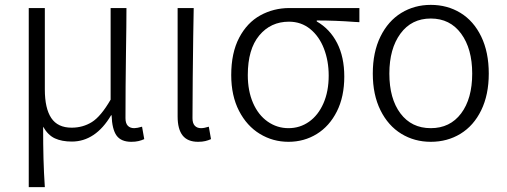

<svg xmlns="http://www.w3.org/2000/svg" viewBox="-20 -569 2081 788"><path d="M164 -536V-202Q164 -124 190.5 -84.5Q217 -45 274 -45Q320 -45 357 -68Q394 -91 434 -160V-536H499Q499 -473 497 -349Q496 -281 495.5 -214.5Q495 -148 495 -84Q495 -63 504.5 -53Q514 -43 531 -43Q542 -43 563 -49L572 2Q561 7 548.5 10Q536 13 519 13Q477 13 458.5 -12.5Q440 -38 438 -96H436Q404 -42 363.5 -15Q323 12 275 12Q234 12 205.5 -1Q177 -14 157 -49Q157 26 158.5 82.5Q160 139 164 199H98V-536Z M709 -91V-536H775L773 -419Q772 -334 771 -249.5Q770 -165 770 -84Q770 -63 779.5 -53Q789 -43 805 -43Q818 -43 837 -49L846 2Q835 7 822.5 10Q810 13 793 13Q750 13 729.5 -13Q709 -39 709 -91Z M929 -261Q929 -352 961.5 -414Q994 -476 1048.5 -506Q1103 -536 1168 -536H1455V-478L1436 -479Q1357 -485 1280 -485V-481Q1334 -450 1363.5 -392.5Q1393 -335 1393 -255Q1393 -172 1362.5 -111.5Q1332 -51 1280 -19Q1228 13 1164 13Q1100 13 1046.5 -19.5Q993 -52 961 -114Q929 -176 929 -261ZM1329 -259Q1329 -319 1309.5 -369.5Q1290 -420 1253 -450Q1216 -480 1166 -480Q1091 -480 1044 -423.5Q997 -367 997 -261Q997 -196 1018.5 -146.5Q1040 -97 1078.5 -70Q1117 -43 1164 -43Q1211 -43 1248.5 -69.5Q1286 -96 1307.5 -145Q1329 -194 1329 -259Z M1510 -267Q1510 -355 1541.5 -419Q1573 -483 1627 -516Q1681 -549 1748 -549Q1816 -549 1870 -516Q1924 -483 1955 -419Q1986 -355 1986 -267Q1986 -180 1955 -116.5Q1924 -53 1870 -20Q1816 13 1748 13Q1681 13 1627 -20Q1573 -53 1541.5 -116.5Q1510 -180 1510 -267ZM1918 -267Q1918 -369 1872.5 -431Q1827 -493 1748 -493Q1669 -493 1623.5 -431Q1578 -369 1578 -267Q1578 -164 1623.5 -103.5Q1669 -43 1748 -43Q1827 -43 1872.5 -103.5Q1918 -164 1918 -267Z"/></svg>

Font: 寒蝉端黑体 Light
Style: Regular
Weight: 300
Designer: ChillDuanSans {Warren2060}; 
Source Han Sans {Ryoko NISHIZUKA 西塚涼子 (kana, bopomofo & ideographs); Paul D. Hunt (Latin, G
Foundry: ChillType&Adobe
Version: Version 1.300;Glyphs 3.3 (3306)